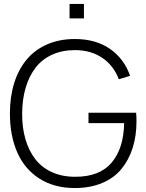

<svg xmlns="http://www.w3.org/2000/svg" viewBox="-20 -930 736 965"><path d="M356 15.1Q252.9 15.1 178.7 -32Q104.5 -79.1 67.1 -163.3Q29.8 -247.6 29.8 -359.9Q29.8 -443.8 51.3 -512.5Q72.8 -581.1 113.8 -630.4Q154.8 -679.7 216.6 -706.8Q278.3 -733.9 356 -733.9Q461.4 -733.9 532.7 -684.3Q604 -634.8 633.8 -548.8L577.1 -531.7Q551.3 -600.1 494.6 -638.9Q438 -677.7 357.4 -678.2Q292.5 -678.2 241.7 -655Q190.9 -631.8 158.4 -589.4Q126 -546.9 108.9 -488.8Q91.8 -430.7 91.3 -359.9Q90.8 -289.1 107.7 -231Q124.5 -172.9 157.2 -130.4Q189.9 -87.9 241.2 -64.7Q292.5 -41.5 357.4 -41.5Q480 -41 540.8 -112.3Q601.6 -183.6 604 -311H424.8V-363.3H664.1Q666 -345.7 666 -320.3Q666 -247.6 647 -187.3Q627.9 -127 590.8 -81.3Q553.7 -35.6 493.7 -10.3Q433.6 15.1 356 15.1ZM329.6 -837.4V-910.2H401.9V-837.4Z"/></svg>

Font: Manrope Light
Style: Regular
Weight: 300
Designer: Mikhail Sharanda
Foundry: Mikhail Sharanda
Version: Version 4.505;FEAKit 1.0